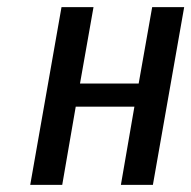

<svg xmlns="http://www.w3.org/2000/svg" viewBox="-20 -520 538 540"><path d="M65 0 153 -500H243L205 -285H370L408 -500H498L410 0H320L358 -220H193L155 0Z"/></svg>

Font: Cuprum
Style: Italic
Weight: 400
Italic angle: -10°
Designer: Jovanny Lemonad
Foundry: Jovanny Lemonad
Version: Version 3.000